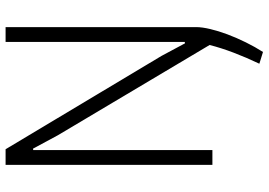

<svg xmlns="http://www.w3.org/2000/svg" viewBox="-157 -623 961 687"><g transform="rotate(-90 323.5 -279.5)"><path d="M439 168Q461 122 478.5 76Q496 30 506 -10L183 -553L135 -642L130 -641V0H77V-740H133L467 -182L512 -98L517 -99V-740H570V-58Q570 -37 563 -7.5Q556 22 544 54Q532 86 515.5 119.5Q499 153 481 181Z"/></g></svg>

Font: Encode Sans Compressed
Style: Light
Weight: 300
Designer: Pablo Impallari, Andres Torresi
Foundry: Pablo Impallari, Andres Torresi
Version: Version 1.000; ttfautohint (v1.00) -l 8 -r 50 -G 200 -x 14 -